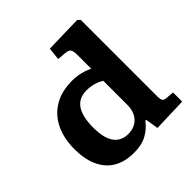

<svg xmlns="http://www.w3.org/2000/svg" viewBox="-199 -935 1117 1117"><g transform="rotate(-45 359.5 -376.5)"><path d="M283 14Q170 14 111 -54.5Q52 -123 52 -246Q52 -336 84.5 -401.5Q117 -467 177.5 -502.5Q238 -538 324 -538Q361 -538 394.5 -529.5Q428 -521 452 -508V-623Q452 -652 444.5 -664.5Q437 -677 407 -680L356 -684L364 -761L595 -767L610 -752V-122Q610 -101 615.5 -90Q621 -79 645 -78L691 -74V1L481 8L468 -72H461Q432 -33 389.5 -9.5Q347 14 283 14ZM336 -87Q389 -87 420.5 -120.5Q452 -154 452 -211V-409Q404 -439 343 -439Q218 -439 218 -258Q218 -171 248.5 -129Q279 -87 336 -87Z"/></g></svg>

Font: Literata 7pt
Style: Bold
Weight: 700
Designer: Latin by Veronika Burian and Jose Scaglione. Greek by Irene Vlachou. Cyrillic by Vera Evstafieva.
Foundry: TypeTogether
Version: Version 3.002